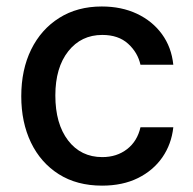

<svg xmlns="http://www.w3.org/2000/svg" viewBox="-20 -573 608 604"><path d="M301.1 11Q221.9 11 165 -25Q108 -61.1 77.4 -124.6Q46.9 -188.2 46.9 -270.2Q46.9 -353.7 78.1 -417.3Q109.4 -480.8 166.4 -516.7Q223.4 -552.6 300.1 -552.6Q362.2 -552.6 410.9 -529.7Q459.5 -506.7 489.5 -465.6Q519.5 -424.4 525.2 -369.3H421.9Q413.4 -407.7 383 -435.4Q352.6 -463.1 301.8 -463.1Q235.4 -463.1 194.8 -411.8Q154.1 -360.4 154.1 -272.7Q154.1 -183.6 194.2 -131.2Q234.4 -78.8 301.8 -78.8Q347.3 -78.8 379.6 -103.7Q411.9 -128.6 421.9 -172.6H525.2Q519.5 -119.7 490.8 -78.1Q462 -36.6 413.9 -12.8Q365.8 11 301.1 11Z"/></svg>

Font: Inter Zeller Medium
Style: Regular
Weight: 500
Designer: Rasmus Andersson; Joe Bland
Foundry: zeller
Version: Version 3.015;git-dec3a8cb1